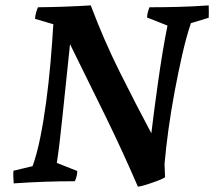

<svg xmlns="http://www.w3.org/2000/svg" viewBox="-20 -673 796 713"><path d="M492 20Q435 -112 370.5 -244Q306 -376 240 -509Q224 -359 212.5 -245.5Q201 -132 191 -68L267 -38Q267 -20 258 0Q201 0 144.5 2Q88 4 31 8Q30 -4 29.5 -15.5Q29 -27 30 -39L101 -56Q117 -100 129.5 -162Q142 -224 151.5 -295Q161 -366 167.5 -440Q174 -514 178 -583L110 -603Q111 -616 114 -626.5Q117 -637 121 -646Q221 -647 317 -653Q366 -523 425 -405Q484 -287 542 -178Q546 -212 552.5 -262Q559 -312 567 -368.5Q575 -425 584 -479.5Q593 -534 602 -578L526 -608Q527 -626 535 -646Q590 -646 645 -647.5Q700 -649 755 -653Q756 -630 755 -607L689 -587Q672 -537 657 -471Q642 -405 628.5 -333Q615 -261 605.5 -191.5Q596 -122 591 -64L593 -15Q585 -9 563.5 -1Q542 7 521 13.5Q500 20 492 20Z"/></svg>

Font: Labrada SemiBold
Style: Italic
Weight: 600
Italic angle: -7°
Designer: Mercedes Jáuregui
Foundry: Omnibus-Type Team
Version: Version 1.000; ttfautohint (v1.8.4.7-5d5b)